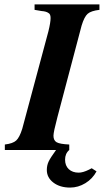

<svg xmlns="http://www.w3.org/2000/svg" viewBox="-20 -682 472 873"><path d="M294.9 -24.9V0Q275.9 16.1 275.9 43.9Q275.9 71.3 292.7 87.2Q309.6 103 337.9 103Q356.9 103 383.8 89.8L397 83L418.9 97.2Q400.9 130.9 368.2 150.9Q335.4 170.9 298.8 170.9Q252.4 170.9 222.7 148.2Q192.9 125.5 192.9 90.8Q192.9 70.3 200.9 53Q209 35.6 234.9 0H2V-24.9Q38.6 -29.3 53.7 -43.2Q68.8 -57.1 81.1 -96.2L200.2 -540Q210 -580.1 210 -600.1Q210 -618.2 200.2 -623Q189.9 -630.4 168.9 -631.8L137.2 -637.2V-662.1H432.1V-637.2Q394 -632.8 378.7 -619.4Q363.3 -606 351.1 -565.9L241.2 -149.9Q223.1 -81.5 223.1 -64.9Q223.1 -43.5 237.5 -35.2Q252 -26.9 294.9 -24.9Z"/></svg>

Font: Accordance
Style: Bold-Italic
Weight: 700
Italic angle: -11°
Version: Version 1.2 (build January 31, 2020) Miklal Software Solutio